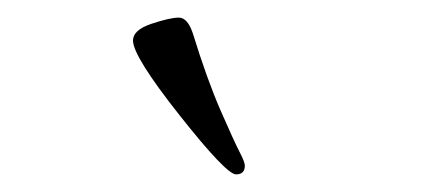

<svg xmlns="http://www.w3.org/2000/svg" viewBox="-20 -680 479 218"><path d="M131 -634Q131 -646 152 -653Q173 -660 183 -660Q193 -660 199 -642Q215 -590 230.5 -554.5Q246 -519 252 -507.5Q258 -496 258 -492Q258 -482 248 -482Q237 -482 184 -549Q131 -616 131 -634Z"/></svg>

Font: OFL Sorts Mill Goudy TT
Style: Italic
Weight: 500
Italic angle: -6°
Version: Version 003.000